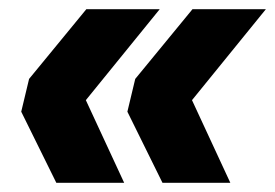

<svg xmlns="http://www.w3.org/2000/svg" viewBox="-20 -483 596 416"><path d="M26 -241 43 -312 167 -463H326L166 -266L249 -87H102ZM256 -241 273 -312 397 -463H556L396 -266L479 -87H332Z"/></svg>

Font: Radio Canada
Style: Italic
Weight: 400
Italic angle: -12°
Designer: Charles Daoud, Etienne Aubert Bonn, Alexandre Saumier Demers, Jacques Le Bailly
Foundry: Radio-Canada
Version: Version 2.104;gftools[0.9.28.dev5+ged2979d]